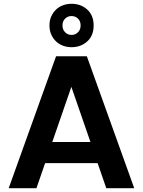

<svg xmlns="http://www.w3.org/2000/svg" viewBox="-20 -997 756 1017"><path d="M497 -133H219L173 0H26L277 -699H440L691 0H543ZM359 -812Q379 -812 393 -826Q407 -840 407 -862Q407 -885 393 -898.5Q379 -912 359 -912Q339 -912 325 -898.5Q311 -885 311 -862Q311 -840 325 -826Q339 -812 359 -812ZM359 -977Q408 -977 442 -946.5Q476 -916 476 -862Q476 -808 442 -777.5Q408 -747 359 -747Q335 -747 313.5 -755Q292 -763 276.5 -778Q261 -793 251.5 -814Q242 -835 242 -862Q242 -889 251.5 -910Q261 -931 276.5 -946Q292 -961 313.5 -969Q335 -977 359 -977ZM358 -537 257 -245H459Z"/></svg>

Font: Poppins SemiBold
Style: Regular
Weight: 600
Designer: Ninad Kale (Devanagari), Jonny Pinhorn (Latin)
Foundry: Indian Type Foundry
Version: Version 3.002 2017